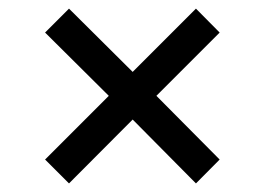

<svg xmlns="http://www.w3.org/2000/svg" viewBox="-20 -537 610 443"><path d="M432.1 -517.1 286.1 -371.1 139.2 -517.1 84 -461.9 231 -315.9 84 -168.9 139.2 -113.8 286.1 -261.2 432.1 -113.8 486.8 -168.9 286.1 -371.1 231 -315.9 286.1 -261.2 486.8 -461.9Z"/></svg>

Font: Nacelle SemiBold
Style: Regular
Weight: 600
Designer: Sora Sagano
Foundry: Sora Sagano
Version: Version 1.000;FEAKit 1.0